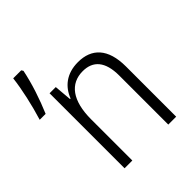

<svg xmlns="http://www.w3.org/2000/svg" viewBox="-236 -839 963 963"><g transform="rotate(-45 246.0 -357.0)"><path d="M-38 -473H4C35 -546 62 -626 78 -704L72 -714H15C7 -644 -14 -551 -38 -473ZM91 0H146V-292C146 -425 198 -493 287 -493C359 -493 401 -448 401 -348V0H457V-356C457 -484 398 -542 302 -542C220 -542 170 -499 147 -439H143L135 -532H91Z"/></g></svg>

Font: Noto Sans Mono Condensed Light
Style: Regular
Weight: 300
Width: 3
Designer: Monotype Design Team
Foundry: Monotype Imaging Inc.
Version: Version 2.014